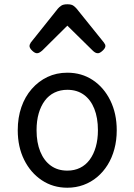

<svg xmlns="http://www.w3.org/2000/svg" viewBox="-20 -859 629 898"><path d="M295 19Q228 19 175.5 -16Q123 -51 93 -111.5Q63 -172 63 -250Q63 -309 80 -358Q97 -407 128.5 -443Q160 -479 202 -499Q244 -519 295 -519Q362 -519 414 -484.5Q466 -450 496 -389Q526 -328 526 -250Q526 -203 515 -162Q504 -121 483.5 -88Q463 -55 434.5 -31Q406 -7 370.5 6Q335 19 295 19ZM295 -61Q328 -61 354.5 -74Q381 -87 399.5 -112Q418 -137 428 -172Q438 -207 438 -250Q438 -308 421 -350.5Q404 -393 372 -416Q340 -439 295 -439Q262 -439 235 -426Q208 -413 189.5 -388Q171 -363 161 -328.5Q151 -294 151 -250Q151 -192 168.5 -149.5Q186 -107 218 -84Q250 -61 295 -61ZM153 -610Q143 -610 130.5 -622Q118 -634 118 -644Q118 -647 119 -650Q120 -653 124 -660L251 -819Q257 -826 266.5 -832.5Q276 -839 295 -839Q314 -839 323 -832.5Q332 -826 338 -819L466 -660Q471 -653 472 -650Q473 -647 473 -644Q473 -634 460 -622Q447 -610 438 -610Q431 -610 425 -613.5Q419 -617 413 -623L295 -739L178 -623Q171 -617 165 -613.5Q159 -610 153 -610Z"/></svg>

Font: Playwrite AR
Style: Regular
Weight: 400
Designer: Veronika Burian, José Scaglione
Foundry: TypeTogether
Version: Version 1.002